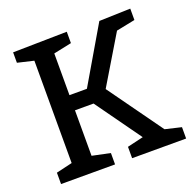

<svg xmlns="http://www.w3.org/2000/svg" viewBox="-124 -826 958 952"><g transform="rotate(-20 355.0 -350.0)"><path d="M325 -60V0H40V-60L125 -80V-620L40 -640V-695L325 -700V-640L230 -620V-400H322L495 -695L660 -700V-640L561 -620L409 -367L615 -80L700 -60V0H415V-60L500 -80L328 -320H230V-80Z"/></g></svg>

Font: Bitter
Style: Regular
Weight: 400
Designer: Sol Matas
Foundry: Sol Matas
Version: Version 1.001